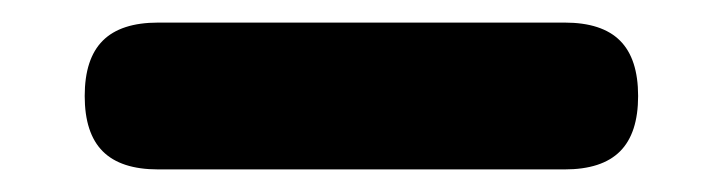

<svg xmlns="http://www.w3.org/2000/svg" viewBox="-20 -415 640 170"><path d="M120 -265Q87 -265 71 -281Q55 -297 55 -330Q55 -363 71 -379Q87 -395 120 -395H480Q513 -395 529 -379Q545 -363 545 -330Q545 -297 529 -281Q513 -265 480 -265Z"/></svg>

Font: Maple Mono NL ExtraBold
Style: Regular
Weight: 800
Monospace: yes
Designer: subframe7536
Version: Version 7.000